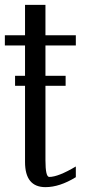

<svg xmlns="http://www.w3.org/2000/svg" viewBox="-20 -770 373 790"><path d="M292 -625V-583H167V-458H250V-417H167V-110.4Q167 -42 182.6 -42Q219.7 -42 292 -85Q292 -85 292 -41Q225.6 0 167 0Q83 0 83 -103.5V-417H42V-458H83V-583H0V-625H83V-750H167V-625Z"/></svg>

Font: okolaks
Style: Regular
Weight: 500
Version: Version 000.6.0